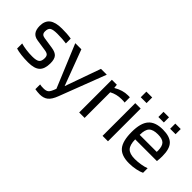

<svg xmlns="http://www.w3.org/2000/svg" viewBox="-29 -1277 2051 2051"><g transform="rotate(45 996.5 -251.5)"><path d="M236 -430Q172 -430 147.5 -415Q123 -400 123 -354Q123 -330 134.5 -317.5Q146 -305 171 -301L298 -282Q358 -273 382 -244.5Q406 -216 406 -155Q406 -69 365 -30.5Q324 8 229 8Q172 8 123 2Q74 -4 42 -14V-91Q74 -81 120.5 -74.5Q167 -68 216 -68Q278 -68 301 -86Q324 -104 324 -150Q324 -179 311 -192.5Q298 -206 264 -211L137 -230Q89 -237 65.5 -267Q42 -297 41 -354Q41 -432 87.5 -468Q134 -504 231 -504Q271 -504 303.5 -502Q336 -500 372 -494V-421Q346 -425 311 -427.5Q276 -430 236 -430Z M544 88Q582 88 601.5 71.5Q621 55 643 -7L441 -494H533L685 -89L829 -494H917L715 33Q688 105 652 133.5Q616 162 559 162Q542 162 523.5 160Q505 158 487 155V83Q498 86 511.5 87Q525 88 544 88Z M1076 0H994V-494H1069L1073 -452H1077Q1116 -475 1155 -486.5Q1194 -498 1232 -498Q1248 -498 1253.5 -498Q1259 -498 1262 -497V-418Q1255 -420 1244.5 -420.5Q1234 -421 1212 -421Q1176 -421 1141.5 -412.5Q1107 -404 1076 -387Z M1432 -580H1344V-665H1432ZM1429 0H1347V-494H1429Z M1932 -96V-27Q1906 -13 1855.5 -2.5Q1805 8 1753 8Q1637 8 1587 -52Q1537 -112 1537 -250Q1537 -383 1589 -443.5Q1641 -504 1755 -504Q1861 -504 1907 -456.5Q1953 -409 1953 -298Q1953 -278 1952 -261Q1951 -244 1948 -220H1620Q1621 -138 1653.5 -103Q1686 -68 1766 -68Q1809 -68 1856 -76Q1903 -84 1932 -96ZM1878 -309Q1877 -375 1849 -402.5Q1821 -430 1755 -430Q1681 -430 1650.5 -398.5Q1620 -367 1620 -288H1877Q1877 -290 1877.5 -297.5Q1878 -305 1878 -309ZM1886 -642V-564H1804V-642ZM1709 -642V-564H1626V-642Z"/></g></svg>

Font: Blinker
Style: Regular
Weight: 400
Designer: Juergen Huber
Foundry: supertype
Version: Version 1.017;hotconv 1.0.117;makeotfexe 2.5.65602